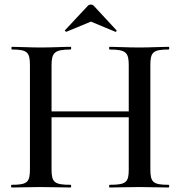

<svg xmlns="http://www.w3.org/2000/svg" viewBox="-20 -833 802 853"><path d="M275 -692 384 -737 492 -692C495 -690 501 -697 497 -699L395 -809C389 -814 378 -814 372 -809L269 -699C266 -697 273 -691 275 -692ZM729 -12C660 -12 648 -23 648 -81V-544C648 -601 660 -613 729 -613C733 -613 733 -625 729 -625C695 -625 647 -622 600 -622C543 -622 501 -625 467 -625C464 -625 464 -613 467 -613C541 -613 552 -599 552 -542V-338H209V-542C209 -599 222 -613 294 -613C297 -613 297 -625 294 -625C258 -625 215 -622 158 -622C111 -622 67 -625 33 -625C30 -625 30 -613 33 -613C101 -613 113 -601 113 -544V-81C113 -23 101 -12 32 -12C28 -12 28 0 32 0C66 0 111 -2 158 -2C215 -2 257 0 294 0C297 0 297 -12 294 -12C221 -12 209 -23 209 -81V-312H552V-81C552 -23 541 -12 467 -12C464 -12 464 0 467 0C501 0 543 -2 600 -2C647 -2 695 0 729 0C733 0 733 -12 729 -12Z"/></svg>

Font: Cormorant SC Semi
Style: Regular
Weight: 600
Designer: Christian Thalmann (Catharsis Fonts)
Version: Version 1.000;PS 001.000;hotconv 1.0.70;makeotf.lib2.5.58329